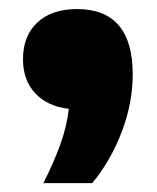

<svg xmlns="http://www.w3.org/2000/svg" viewBox="-20 -238 354 434"><path d="M78 176Q101.5 129.5 116.2 88.8Q131 48 135.5 8Q87.5 2.5 59.8 -27Q32 -56.5 32 -104Q32 -157 64.5 -187.2Q97 -217.5 154 -217.5Q280 -217.5 280 -70Q280 -5 255.2 60Q230.5 125 188.5 176Z"/></svg>

Font: Encode Sans SmExp XBd
Style: Regular
Weight: 800
Width: 6
Designer: Multiple Designers
Foundry: Impallari Type
Version: Version 3.002; ttfautohint (v1.8.3) -l 8 -r 50 -G 200 -x 14 